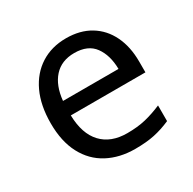

<svg xmlns="http://www.w3.org/2000/svg" viewBox="-129 -677 821 818"><g transform="rotate(-30 282.0 -268.0)"><path d="M292 -546Q361 -546 410.5 -516Q460 -486 486.5 -431.5Q513 -377 513 -304V-251H146Q148 -160 192.5 -112.5Q237 -65 317 -65Q368 -65 407.5 -74.5Q447 -84 489 -102V-25Q448 -7 408 1.5Q368 10 313 10Q237 10 178.5 -21Q120 -52 87.5 -113.5Q55 -175 55 -264Q55 -352 84.5 -415Q114 -478 167.5 -512Q221 -546 292 -546ZM291 -474Q228 -474 191.5 -433.5Q155 -393 148 -321H421Q420 -389 389 -431.5Q358 -474 291 -474Z"/></g></svg>

Font: Noto Sans Syriac Eastern
Style: Regular
Weight: 400
Designer: Patrick Giasson and the Monotype Design Team
Foundry: Monotype Imaging Inc.
Version: Version 3.001; ttfautohint (v1.8.4.7-5d5b)